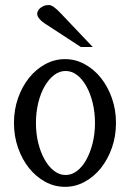

<svg xmlns="http://www.w3.org/2000/svg" viewBox="-20 -723 514 759"><path d="M35.2 -237.3Q35.2 -289.1 51.3 -335Q67.4 -380.9 94.7 -415Q122.1 -449.2 158.7 -469.2Q195.3 -489.3 237.3 -489.3Q278.3 -489.3 314.9 -469.2Q351.6 -449.2 378.9 -415Q406.2 -380.9 422.4 -335Q438.5 -289.1 438.5 -237.3Q438.5 -184.6 422.4 -138.7Q406.2 -92.8 378.9 -58.6Q351.6 -24.4 314.9 -4.4Q278.3 15.6 237.3 15.6Q195.3 15.6 158.7 -4.4Q122.1 -24.4 94.7 -58.6Q67.4 -92.8 51.3 -138.7Q35.2 -184.6 35.2 -237.3ZM122.1 -237.3Q122.1 -194.3 131.3 -157.2Q140.6 -120.1 156.7 -91.8Q172.9 -63.5 193.8 -47.4Q214.8 -31.2 239.3 -31.2Q263.7 -31.2 284.7 -47.4Q305.7 -63.5 321.3 -91.8Q336.9 -120.1 346.2 -157.2Q355.5 -194.3 355.5 -237.3Q355.5 -279.3 346.2 -316.9Q336.9 -354.5 321.3 -382.3Q305.7 -410.2 284.7 -426.3Q263.7 -442.4 239.3 -442.4Q214.8 -442.4 193.8 -426.3Q172.9 -410.2 156.7 -382.3Q140.6 -354.5 131.3 -316.9Q122.1 -279.3 122.1 -237.3ZM299.8 -537.1 165 -625Q127 -648.4 127 -668.9Q127 -672.9 129.4 -678.7Q131.8 -684.6 137.7 -689.9Q143.6 -695.3 152.3 -699.2Q161.1 -703.1 173.8 -703.1Q189.5 -703.1 219.7 -670.9L346.7 -537.1Z"/></svg>

Font: Uchen
Style: Regular
Weight: 400
Designer: Christopher J. Fynn
Foundry: Christopher J. Fynn for DDC
Version: Version 1.000 preliminary